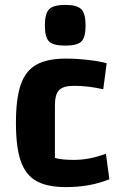

<svg xmlns="http://www.w3.org/2000/svg" viewBox="-20 -751 491 783"><path d="M45 -250Q45 -349 64.5 -405.5Q84 -462 128 -487Q172 -512 249 -512Q292 -512 340 -506.5Q388 -501 415 -493L401 -387Q340 -401 281 -401Q238 -401 221 -383.5Q204 -366 204 -322V-107Q229 -99 281 -99Q314 -99 345 -105Q376 -111 412 -124L426 -20Q348 12 249 12Q172 12 128 -13Q84 -38 64.5 -94.5Q45 -151 45 -250ZM163 -647Q163 -696 180.5 -713.5Q198 -731 246 -731Q294 -731 311.5 -713.5Q329 -696 329 -647Q329 -599 312 -582Q295 -565 246 -565Q197 -565 180 -582Q163 -599 163 -647Z"/></svg>

Font: Changa SemiBold
Style: Regular
Weight: 600
Designer: Eduardo Rodriguez Tunni
Foundry: Eduardo Rodriguez Tunni
Version: Version 2.002; ttfautohint (v1.5) -l 8 -r 50 -G 150 -x 14 -H